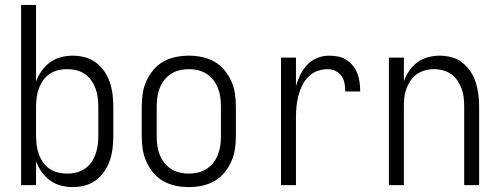

<svg xmlns="http://www.w3.org/2000/svg" viewBox="-20 -755 2040 783"><path d="M277 8Q252 8 227.5 1.5Q203 -5 183.5 -19.5Q164 -34 149.5 -54.5Q135 -75 127 -98V0H66V-735H127V-422Q135 -445 149.5 -465.5Q164 -486 183.5 -500.5Q203 -515 227.5 -521.5Q252 -528 277 -528Q302 -528 326.5 -521.5Q351 -515 371 -500Q391 -485 405.5 -464Q420 -443 428 -419Q436 -395 439 -370Q442 -345 442 -320V-200Q442 -175 439 -150Q436 -125 428 -101Q420 -77 405.5 -56Q391 -35 371 -20Q351 -5 326.5 1.5Q302 8 277 8ZM254 -47Q273 -47 291.5 -51.5Q310 -56 325.5 -66.5Q341 -77 352 -92.5Q363 -108 369.5 -126Q376 -144 378.5 -162.5Q381 -181 381 -200V-320Q381 -339 378.5 -357.5Q376 -376 369.5 -394Q363 -412 352 -427.5Q341 -443 325.5 -453.5Q310 -464 291.5 -468.5Q273 -473 254 -473Q235 -473 216.5 -468.5Q198 -464 182.5 -453.5Q167 -443 156 -427.5Q145 -412 138.5 -394Q132 -376 129.5 -357.5Q127 -339 127 -320V-200Q127 -181 129.5 -162.5Q132 -144 138.5 -126Q145 -108 156 -92.5Q167 -77 182.5 -66.5Q198 -56 216.5 -51.5Q235 -47 254 -47Z M750 8Q723 8 696.5 2.5Q670 -3 646.5 -16Q623 -29 605.5 -50Q588 -71 577 -95.5Q566 -120 562 -146.5Q558 -173 558 -200V-320Q558 -347 562 -373.5Q566 -400 577 -424.5Q588 -449 605.5 -470Q623 -491 646.5 -504Q670 -517 696.5 -522.5Q723 -528 750 -528Q777 -528 803.5 -522.5Q830 -517 853.5 -504Q877 -491 894.5 -470Q912 -449 923 -424.5Q934 -400 938 -373.5Q942 -347 942 -320V-200Q942 -173 938 -146.5Q934 -120 923 -95.5Q912 -71 894.5 -50Q877 -29 853.5 -16Q830 -3 803.5 2.5Q777 8 750 8ZM750 -47Q769 -47 788 -51.5Q807 -56 823 -66.5Q839 -77 850.5 -92Q862 -107 869 -125Q876 -143 878.5 -162Q881 -181 881 -200V-320Q881 -339 878.5 -358Q876 -377 869 -395Q862 -413 850.5 -428Q839 -443 823 -453.5Q807 -464 788 -468.5Q769 -473 750 -473Q731 -473 712 -468.5Q693 -464 677 -453.5Q661 -443 649.5 -428Q638 -413 631 -395Q624 -377 621.5 -358Q619 -339 619 -320V-200Q619 -181 621.5 -162Q624 -143 631 -125Q638 -107 649.5 -92Q661 -77 677 -66.5Q693 -56 712 -51.5Q731 -47 750 -47Z M1126 0V-520H1187V-404Q1194 -428 1205 -450.5Q1216 -473 1233 -491Q1250 -509 1273.5 -518.5Q1297 -528 1322 -528Q1340 -528 1358.5 -524.5Q1377 -521 1392.5 -511Q1408 -501 1419.5 -486.5Q1431 -472 1437.5 -455Q1444 -438 1446.5 -419.5Q1449 -401 1449 -382H1388Q1388 -399 1385 -415.5Q1382 -432 1372.5 -445.5Q1363 -459 1347.5 -466Q1332 -473 1316 -473Q1294 -473 1273 -465Q1252 -457 1236.5 -441Q1221 -425 1211.5 -405Q1202 -385 1196.5 -363.5Q1191 -342 1189 -320Q1187 -298 1187 -276V0Z M1566 0V-520H1627V-423Q1635 -446 1648.5 -466Q1662 -486 1681.5 -500.5Q1701 -515 1725 -521.5Q1749 -528 1773 -528Q1798 -528 1822 -521.5Q1846 -515 1865.5 -499.5Q1885 -484 1899 -463Q1913 -442 1920.5 -418Q1928 -394 1931 -369.5Q1934 -345 1934 -320V0H1873V-320Q1873 -339 1871 -357.5Q1869 -376 1862.5 -393.5Q1856 -411 1845.5 -426.5Q1835 -442 1820 -452.5Q1805 -463 1787 -468Q1769 -473 1750 -473Q1731 -473 1713 -468Q1695 -463 1680 -452.5Q1665 -442 1654.5 -426.5Q1644 -411 1637.5 -393.5Q1631 -376 1629 -357.5Q1627 -339 1627 -320V0Z"/></svg>

Font: Iosevka Fixed Light
Style: Regular
Weight: 300
Monospace: yes
Designer: Belleve Invis
Foundry: Belleve Invis
Version: Version 32.3.0